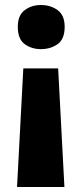

<svg xmlns="http://www.w3.org/2000/svg" viewBox="-20 -579 326 766"><path d="M238 -472Q238 -423 210 -403Q182 -383 143 -383Q106 -383 78.5 -403Q51 -423 51 -472Q51 -518 78.5 -538.5Q106 -559 143 -559Q182 -559 210 -538.5Q238 -518 238 -472ZM73 -306H212L237 167H48Z"/></svg>

Font: Noto Sans Syriac ExtraBold
Style: Regular
Weight: 800
Designer: Patrick Giasson and the Monotype Design Team
Foundry: Monotype Imaging Inc.
Version: Version 3.000; ttfautohint (v1.8.4.7-5d5b)